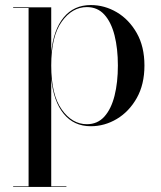

<svg xmlns="http://www.w3.org/2000/svg" viewBox="-20 -489 638 759"><path d="M32 247.5H93V-457.5H32V-460H182.5V-282Q191.5 -371.5 231.8 -420.2Q272 -469 339 -469Q393.5 -469 441.8 -440.5Q490 -412 520.5 -358.5Q551 -305 551 -230Q551 -155 520.5 -101.2Q490 -47.5 441.8 -18.8Q393.5 10 339 10Q272 10 231.8 -39.2Q191.5 -88.5 182.5 -178V247.5H242.5V250H32ZM182.5 -230Q182.5 -115 223.8 -56.5Q265 2 323.5 2Q365.5 2 392.5 -28Q419.5 -58 432.8 -110.5Q446 -163 446 -230Q446 -297 432.8 -349.2Q419.5 -401.5 392.5 -431.2Q365.5 -461 323.5 -461Q265 -461 223.8 -403Q182.5 -345 182.5 -230Z"/></svg>

Font: Bodoni* 72pt
Style: Regular
Weight: 400
Version: Version 2.3